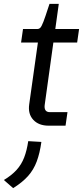

<svg xmlns="http://www.w3.org/2000/svg" viewBox="-84 -650 434 993"><path d="M168 0Q116 0 88 -30.5Q60 -61 67 -110L112 -430H25L35 -500H109Q118 -500 124.5 -506.5Q131 -513 140.5 -537.5Q150 -562 167 -615L172 -630H220L202 -500H325L315 -430H192L147 -106Q145 -89 151.5 -79.5Q158 -70 174 -70H265L255 0ZM-16 323 -64 281Q-24 257 1.5 229Q27 201 41 164.5Q55 128 62 80L130 84Q122 142 106 185Q90 228 61 260.5Q32 293 -16 323Z"/></svg>

Font: Finlandica
Style: Italic
Weight: 400
Italic angle: -8°
Designer: Niklas Ekholm, Juho Hiilivirta, Jaakko Suomalainen
Foundry: Helsinki Type Studio
Version: Version 1.064